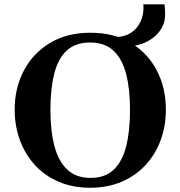

<svg xmlns="http://www.w3.org/2000/svg" viewBox="-20 -860 837 894"><path d="M604 -647.9 516.1 -687.5Q552.7 -688 577.9 -700.7Q603 -713.4 618.4 -733.4Q633.8 -753.4 640.9 -776.4Q647.9 -799.3 647.9 -819.8Q647.9 -826.2 647.9 -831.3Q647.9 -836.4 647 -839.8H746.1Q747.1 -832.5 748 -817.1Q749 -801.8 749 -795.4Q749 -755.9 731.9 -727.8Q714.8 -699.7 690.2 -682.1Q665.5 -664.6 641.6 -656.2Q617.7 -647.9 604 -647.9ZM399.9 14.2Q317.4 14.2 252.2 -14.2Q187 -42.5 141.6 -92.5Q96.2 -142.6 72.3 -208.5Q48.3 -274.4 48.3 -349.6Q48.3 -449.7 90.8 -530.8Q133.3 -611.8 212.2 -659.7Q291 -707.5 401.4 -707.5Q511.7 -707.5 590.3 -659.7Q668.9 -611.8 710.7 -530.8Q752.4 -449.7 752.4 -349.6Q752.4 -274.4 728.5 -208.5Q704.6 -142.6 658.7 -92.5Q612.8 -42.5 547.6 -14.2Q482.4 14.2 399.9 14.2ZM401.9 -31.7Q469.7 -31.7 509.8 -70.1Q549.8 -108.4 567.6 -179.4Q585.4 -250.5 585.4 -348.6Q585.4 -446.8 566.9 -517.1Q548.3 -587.4 507.6 -624.8Q466.8 -662.1 398.9 -662.1Q331.5 -662.1 291 -624.8Q250.5 -587.4 232.7 -517.1Q214.8 -446.8 214.8 -348.6Q214.8 -250.5 233.6 -179.4Q252.4 -108.4 293.5 -70.1Q334.5 -31.7 401.9 -31.7Z"/></svg>

Font: Gelasio SemiBold
Style: Regular
Weight: 600
Designer: Eben Sorkin
Foundry: Eben Sorkin
Version: Version 1.008